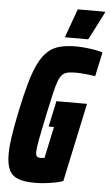

<svg xmlns="http://www.w3.org/2000/svg" viewBox="-60 -922 556 969"><g transform="rotate(5 218.5 -437.5)"><path d="M154 8Q103 8 71 -3.5Q39 -15 24.5 -44Q10 -73 10 -125Q10 -164 18 -217Q26 -270 41 -342Q59 -429 76.5 -490.5Q94 -552 114.5 -592.5Q135 -633 160.5 -655.5Q186 -678 220.5 -687Q255 -696 302 -696Q323 -696 348 -693.5Q373 -691 396.5 -687Q420 -683 437 -677L411 -555Q392 -558 373 -560Q354 -562 339.5 -563Q325 -564 318 -564Q293 -564 276 -561.5Q259 -559 247 -549Q235 -539 225.5 -515.5Q216 -492 206.5 -450.5Q197 -409 183 -344Q166 -263 157 -216.5Q148 -170 148 -148Q148 -135 151 -129Q154 -123 160 -121.5Q166 -120 175 -120Q179 -120 182.5 -120.5Q186 -121 188.5 -121Q191 -121 192 -121L226 -281H199L227 -412H382L297 -14Q280 -7 256 -2.5Q232 2 205.5 5Q179 8 154 8ZM243 -737V-742L294 -883H432V-878L360 -737Z"/></g></svg>

Font: Saira ExtraCondensed Black
Style: Italic
Weight: 900
Width: 2
Italic angle: -12°
Designer: Hector Gatti with collaboration of the Omnibus-Type team
Foundry: Omnibus-Type
Version: Version 1.101